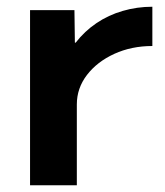

<svg xmlns="http://www.w3.org/2000/svg" viewBox="-20 -550 491 570"><path d="M69.2 0V-520H201L202.3 -423.4H204.7Q231.1 -457.5 266.5 -481.4Q301.9 -505.3 344.3 -517.6Q386.7 -530 432.3 -530V-413.4Q370.4 -413.4 319.3 -390.1Q268.3 -366.7 238.2 -327.5Q208.1 -288.3 208.1 -240V0Z"/></svg>

Font: M PLUS 1 Thin
Style: Regular
Weight: 100
Designer: Coji Morishita
Foundry: UNDERFOREST DESIGN
Version: Version 1.001